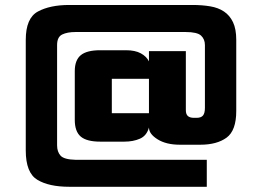

<svg xmlns="http://www.w3.org/2000/svg" viewBox="-20 -640 1039 761"><path d="M82.1 -43.6V-482Q82.1 -568.3 130.2 -594.3Q178.2 -620.3 254.5 -620.3H743Q781.2 -620.3 813.1 -614.9Q845 -609.6 867.8 -594.3Q890.6 -579.1 903.5 -552.1Q916.4 -525.1 916.4 -481.9V-200Q916.4 -122.3 877.9 -94.3Q839.5 -66.4 774.3 -66.4H692.9Q638.9 -66.4 604.7 -87.7Q570.4 -109.1 570.4 -134.6Q561.6 -102.3 534.9 -90.4Q508.1 -78.6 472.9 -78.6H377Q323.6 -78.6 300 -98.7Q276.4 -118.9 276.4 -164.6V-358.4Q276.4 -401.6 300.2 -421.3Q324.1 -440.9 377 -440.9H479.3Q515.5 -440.9 538 -428.7Q560.5 -416.5 570.4 -396.8V-437.4H716.6V-203.3Q716.6 -187.4 724.5 -180.2Q732.5 -173 748.6 -173H759.5Q777 -173 784.6 -182.2Q792.2 -191.4 792.2 -212.4V-461.4Q792.2 -484.5 777 -498.8Q761.8 -513.1 715.3 -513.1H279.8Q246.8 -513.1 226.5 -503.3Q206.3 -493.4 206.3 -461.4V-63.9Q206.3 -38.1 220.2 -22.9Q234.1 -7.7 279.8 -6.6H799.6V100.3H254.5Q173.8 100.3 128 72.6Q82.1 44.9 82.1 -43.6ZM423.2 -191.3Q423.2 -191.3 423.2 -191.3Q423.2 -191.3 423.2 -191.3H570.4Q570.4 -191.3 570.4 -191.3Q570.4 -191.3 570.4 -191.3V-327.7H423.2Q423.2 -327.7 423.2 -327.7Q423.2 -327.7 423.2 -327.7Z"/></svg>

Font: Science Gothic
Style: Regular
Weight: 400
Designer: Thomas Phinney, Vassil Kateliev, Brandon Buerkle
Foundry: Font Detective LLC
Version: Version 1.018